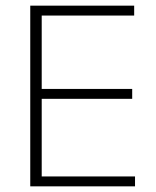

<svg xmlns="http://www.w3.org/2000/svg" viewBox="-20 -659 552 679"><path d="M87 0V-639H127.5V0ZM99.5 0V-35H457.5V0ZM109.5 -309.5V-344.5H447.5V-309.5ZM98.5 -604V-639H454.5V-604Z"/></svg>

Font: Anek Odia ExtraLight
Style: Regular
Weight: 250
Designer: Yesha Goshar & Mahesh Sahu (Odia), Yesha Goshar (Latin)
Foundry: Ek Type
Version: Version 1.003